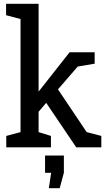

<svg xmlns="http://www.w3.org/2000/svg" viewBox="-20 -775 565 1010"><path d="M13 -60 88 -80V-675L12 -695V-755H183V-293L346 -500H478V-440L389 -425L285 -305L436 -80L513 -60V0H381L223 -234L183 -187V-80L248 -60V0H13ZM217 43H316V134L294 215H237L249 134H217Z"/></svg>

Font: HermeneusOne
Style: Regular
Weight: 400
Designer: Rodrigo Fuenzalida, Pablo Impallari
Foundry: Pablo Impallari, Rodrigo Fuenzalida
Version: Version 1.000; ttfautohint (v0.8) -G 200 -r 50